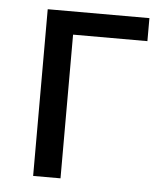

<svg xmlns="http://www.w3.org/2000/svg" viewBox="-44 -576 521 615"><g transform="rotate(5 216.5 -268.0)"><path d="M412 -536V-462H173V0H85V-536Z"/></g></svg>

Font: RS Noto Sans
Style: Regular
Weight: 400
Designer: Monotype Design Team
Foundry: Monotype Imaging Inc.
Version: Version 3.10